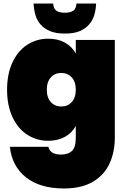

<svg xmlns="http://www.w3.org/2000/svg" viewBox="-20 -790 720 1087"><path d="M253 -571Q308 -571 348 -548.5Q388 -526 409 -487V-564H630V-10Q630 69 601 134Q572 199 507.5 238Q443 277 342 277Q206 277 126.5 213.5Q47 150 36 41H254Q263 85 326 85Q365 85 387 65Q409 45 409 -10V-77Q388 -38 348 -15.5Q308 7 253 7Q187 7 134 -27.5Q81 -62 50.5 -127.5Q20 -193 20 -282Q20 -371 50.5 -436.5Q81 -502 134 -536.5Q187 -571 253 -571ZM409 -282Q409 -327 386 -352Q363 -377 327 -377Q291 -377 268 -352Q245 -327 245 -282Q245 -237 268 -212Q291 -187 327 -187Q363 -187 386 -212Q409 -237 409 -282ZM170 -770H281Q283 -741 299 -729.5Q315 -718 347 -718Q379 -718 395 -729.5Q411 -741 413 -770H524Q523 -736 514 -705.5Q505 -675 484.5 -651.5Q464 -628 431.5 -614Q399 -600 349 -600H345Q296 -600 263 -614Q230 -628 209.5 -651.5Q189 -675 180.5 -705.5Q172 -736 170 -770Z"/></svg>

Font: Fz Poppins Black
Style: Regular
Weight: 900
Designer: Ninad Kale (Devanagari), Jonny Pinhorn (Latin)
Foundry: Indian Type Foundry
Version: Vit hóa bi Vntype.Com & FontZin.Com